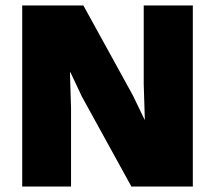

<svg xmlns="http://www.w3.org/2000/svg" viewBox="-20 -680 784 700"><path d="M683 -660V0H459L279 -327L237 -416H235L239 -286V0H61V-660H284L464 -333L507 -244H508L504 -374V-660Z"/></svg>

Font: Elaine Sans ExtraBold
Style: Regular
Weight: 800
Designer: Wei Huang
Foundry: Wei Huang
Version: Version 2.001;December 24, 2019;FontCreator 12.0.0.2547 64-b